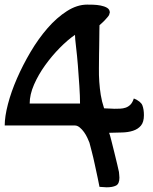

<svg xmlns="http://www.w3.org/2000/svg" viewBox="-26 -797 652 819"><path d="M-5.9 -261.7Q-5.9 -299.8 7.8 -352.5Q21.5 -405.3 46.4 -462.4Q71.3 -519.5 104.5 -575.7Q137.7 -631.8 176.8 -676.8Q215.8 -721.7 259.3 -749.5Q302.7 -777.3 345.7 -777.3Q355.5 -777.3 371.6 -776.9Q387.7 -776.4 403.3 -773.4Q418.9 -770.5 430.7 -763.7Q442.4 -756.8 442.4 -743.2Q442.4 -742.2 440.4 -737.3Q439.5 -734.4 439.5 -733.4Q437.5 -729.5 432.1 -723.1Q426.8 -716.8 420.4 -710Q414.1 -703.1 407.2 -697.3Q400.4 -691.4 398.4 -689.5Q398.4 -682.6 397.9 -665Q397.5 -647.5 397.5 -627.9Q397.5 -608.4 397 -590.3Q396.5 -572.3 396.5 -565.4Q396.5 -534.2 396 -505.4Q395.5 -476.6 397.5 -448.2Q399.4 -419.9 403.8 -392.1Q408.2 -364.3 418 -335Q420.9 -335 426.8 -334.5Q432.6 -334 439.5 -334Q446.3 -334 452.1 -333.5Q458 -333 460.9 -333Q473.6 -333 486.3 -333.5Q499 -334 510.3 -337.9Q521.5 -341.8 530.3 -350.6Q539.1 -359.4 544.9 -377Q575.2 -364.3 581.5 -347.2Q587.9 -330.1 587.9 -305.7Q587.9 -276.4 575.2 -261.2Q562.5 -246.1 541.5 -239.3Q520.5 -232.4 493.7 -231.9Q466.8 -231.4 439.5 -230.5Q443.4 -220.7 449.2 -196.8Q455.1 -172.9 461.9 -146Q468.8 -119.1 474.1 -95.7Q479.5 -72.3 481.4 -63.5Q481.4 -61.5 482.4 -52.7Q483.4 -43.9 483.4 -39.1Q483.4 -12.7 468.8 -5.4Q454.1 2 428.7 2Q425.8 2 413.6 1Q401.4 0 398.4 0Q396.5 -11.7 390.6 -38.6Q384.8 -65.4 378.4 -95.2Q372.1 -125 365.2 -151.4Q358.4 -177.7 355.5 -188.5Q352.5 -196.3 346.7 -209Q340.8 -221.7 332.5 -233.4Q324.2 -245.1 314 -253.4Q303.7 -261.7 293.9 -261.7ZM293.9 -648.4Q262.7 -627 229 -592.8Q195.3 -558.6 166.5 -518.6Q137.7 -478.5 119.1 -436Q100.6 -393.6 100.6 -355.5H315.4Q315.4 -385.7 312.5 -430.2Q309.6 -474.6 306.2 -518.1Q302.7 -561.5 298.3 -597.7Q293.9 -633.8 293.9 -648.4Z"/></svg>

Font: Gloria Hallelujah
Style: Regular
Weight: 400
Designer: Kimberly Geswein
Foundry: Kimberly Geswein
Version: Version 1.004 2010